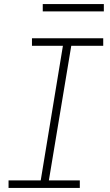

<svg xmlns="http://www.w3.org/2000/svg" viewBox="-20 -923 540 943"><path d="M22 0V-37H180L289 -698H137V-735H487V-698H330L220 -37H372V0ZM190 -867V-903H490V-867Z"/></svg>

Font: Iosevka Slab Extralight
Style: Italic
Weight: 200
Italic angle: -9°
Monospace: yes
Designer: Belleve Invis
Foundry: Belleve Invis
Version: Version 11.1.1; ttfautohint (v1.8.3)